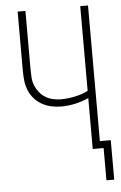

<svg xmlns="http://www.w3.org/2000/svg" viewBox="-60 -777 620 984"><g transform="rotate(-5 250.0 -284.5)"><path d="M447 166V0H391V-262Q358 -247 322 -239Q286 -231 250 -231Q224 -231 198.5 -236.5Q173 -242 150 -255Q127 -268 110 -288Q93 -308 83.5 -332Q74 -356 71.5 -382Q69 -408 69 -434V-735H109V-434Q109 -413 110.5 -392Q112 -371 119.5 -352Q127 -333 140 -316.5Q153 -300 170.5 -289Q188 -278 208.5 -273Q229 -268 250 -268Q286 -268 322 -275.5Q358 -283 391 -299V-735H431V-37H487V166Z"/></g></svg>

Font: Iosevka Extralight
Style: Regular
Weight: 200
Monospace: yes
Designer: Belleve Invis
Foundry: Belleve Invis
Version: Version 32.0.1; ttfautohint (v1.8.4)